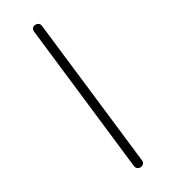

<svg xmlns="http://www.w3.org/2000/svg" viewBox="-78 -643 762 829"><g transform="rotate(-10 302.5 -229.0)"><path d="M483.9 86.9 158.2 -562.5C154.8 -569.3 147.9 -572.8 140.6 -572.8C129.4 -572.8 118.2 -565.4 118.2 -553.7C118.2 -550.8 118.7 -547.4 120.6 -543.5L444.8 104C449.2 112.3 456.5 115.7 463.4 115.7C474.6 115.7 485.8 106.9 485.8 95.2C485.8 92.3 485.4 89.8 483.9 86.9Z"/></g></svg>

Font: Cutive Mono
Style: Regular
Weight: 400
Monospace: yes
Designer: Vernon Adams
Foundry: Vernon Adams
Version: Version 1.002